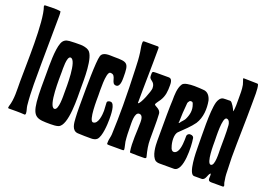

<svg xmlns="http://www.w3.org/2000/svg" viewBox="-102 -986 1750 1257"><g transform="rotate(20 773.0 -358.0)"><path d="M42 -192C42 -136 47 -70 29 -17C28 -13 27 -9 27 -5L31 -1C69 -1 107 -2 145 1L149 -3L150 -9C150 -25 142 -43 140 -60C130 -157 133 -256 133 -354C133 -464 136 -574 136 -684C136 -694 136 -703 134 -713L132 -715C100 -721 59 -717 26 -717L20 -714V-708C55 -613 42 -309 42 -192Z M340 -224C340 -203 344 -101 314 -101C270 -101 277 -309 277 -343C277 -362 273 -453 299 -453C345 -453 340 -258 340 -224ZM324 2C342 2 364 1 378 -4C440 -26 431 -229 431 -287C431 -340 436 -508 390 -539C376 -549 350 -554 333 -554C307 -554 281 -554 255 -552C230 -550 213 -540 204 -516C184 -465 186 -357 186 -300C186 -235 184 -168 190 -104C201 0 233 2 324 2Z M463 -236C463 -188 462 -141 465 -93C467 -59 469 -6 513 -3C544 -1 576 -1 607 -1C621 -1 637 -4 647 -14C672 -40 676 -124 676 -160C676 -184 677 -271 644 -271C633 -271 621 -268 621 -255C621 -237 624 -219 624 -200C624 -176 619 -104 582 -104C551 -104 555 -256 555 -282C555 -308 549 -440 576 -448H581C624 -448 602 -382 641 -382C670 -382 669 -430 669 -450C669 -549 661 -554 566 -554C537 -554 488 -562 476 -527C463 -488 463 -288 463 -236Z M815 -324C815 -450 819 -575 819 -701C819 -705 819 -709 818 -713L813 -717H719C716 -717 714 -716 711 -716L708 -713C707 -708 707 -703 707 -698C707 -681 713 -659 715 -641C720 -605 722 -568 723 -531C726 -446 729 -360 729 -275C729 -207 728 -140 725 -72C724 -54 717 -35 717 -18V-4C717 0 732 0 736 0H825C829 0 835 -1 835 -5C836 -16 827 -43 825 -58C821 -92 820 -127 820 -161C820 -184 814 -261 848 -261C872 -261 874 -230 874 -212C874 -145 865 -70 876 -5L879 -1C912 1 946 0 979 0C982 0 987 -2 989 -5C989 -8 989 -12 988 -15C978 -53 971 -89 971 -128C970 -186 973 -247 969 -305C966 -339 923 -343 923 -355C923 -360 943 -387 948 -394C971 -430 973 -464 973 -505C973 -523 971 -551 948 -551H860C830 -551 833 -548 833 -519C833 -488 872 -498 872 -447C872 -427 834 -328 817 -323Z M1145 -333C1138 -320 1125 -310 1118 -299C1111 -289 1108 -289 1111 -303C1111 -340 1114 -385 1118 -426C1118 -436 1121 -443 1128 -449C1128 -453 1131 -453 1131 -453C1145 -456 1152 -453 1155 -439C1169 -402 1162 -368 1145 -333ZM1056 -6C1063 -3 1070 0 1084 0H1183C1251 0 1241 -187 1234 -224C1234 -241 1223 -248 1210 -248H1203C1193 -245 1186 -238 1186 -228C1186 -197 1186 -146 1169 -119C1162 -108 1153 -103 1144 -103C1134 -103 1125 -112 1121 -129C1111 -156 1104 -214 1128 -235C1159 -265 1196 -299 1220 -333C1251 -381 1254 -443 1244 -497C1237 -524 1220 -552 1186 -552C1173 -553 1150 -555 1126 -555C1091 -555 1053 -551 1043 -535C1022 -504 1022 -453 1022 -419C1019 -371 1019 -279 1019 -136C1019 -102 1022 -30 1056 -6Z M1401 -107C1371 -107 1373 -239 1373 -263C1373 -287 1366 -427 1396 -427C1414 -427 1421 -404 1422 -390C1426 -335 1424 -279 1424 -225C1424 -204 1431 -107 1401 -107ZM1418 -487C1418 -497 1391 -543 1380 -544C1375 -545 1371 -544 1366 -544C1354 -544 1343 -544 1331 -543C1311 -541 1299 -519 1294 -502C1275 -434 1282 -265 1282 -186C1282 -157 1283 0 1324 0H1376C1405 0 1403 -41 1420 -53C1421 -54 1422 -53 1421 -52C1423 -48 1423 -43 1423 -39C1423 -18 1417 0 1445 0H1524C1528 0 1531 -3 1531 -7C1531 -14 1526 -20 1525 -27C1520 -52 1517 -78 1517 -104C1517 -135 1514 -167 1514 -199C1514 -326 1519 -453 1519 -580C1519 -608 1522 -685 1512 -708L1507 -711C1476 -711 1445 -713 1414 -713H1410C1408 -712 1408 -710 1408 -708C1408 -708 1419 -677 1420 -671C1426 -641 1425 -606 1425 -576C1425 -557 1427 -500 1419 -486Z"/></g></svg>

Font: DisSenso
Style: Regular
Weight: 400
Version: Version 1.150